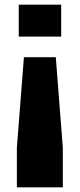

<svg xmlns="http://www.w3.org/2000/svg" viewBox="-20 -649 340 819"><path d="M82 -405H218L248 -19V150H52V-19ZM60 -629H241V-493H60Z"/></svg>

Font: Protest Guerrilla
Style: Regular
Weight: 400
Designer: Octavio Pardo
Foundry: Ashler Design
Version: Version 2.005; ttfautohint (v1.8.4.7-5d5b)